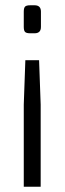

<svg xmlns="http://www.w3.org/2000/svg" viewBox="-20 -508 245 727"><path d="M94 -488H111Q135 -488 135 -464V-406Q135 -382 111 -382H94Q80 -382 75 -387Q70 -392 70 -406V-464Q70 -478 75 -483Q80 -488 94 -488ZM134 -112V199H70V-112L76 -280H128Z"/></svg>

Font: exo2condensed_l
Style: Regular
Weight: 300
Width: 3
Designer: Natanael Gama
Version: Version 1.001;PS 001.001;hotconv 1.0.70;makeotf.lib2.5.58329